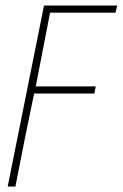

<svg xmlns="http://www.w3.org/2000/svg" viewBox="-20 -498 446 698"><path d="M8 180 140 -478H406L400 -452H162L110 -184H328L323 -158H104Q86 -73 70 7.5Q54 88 36 180Z"/></svg>

Font: Source Sans 3 VF
Style: Italic
Weight: 200
Italic angle: -11°
Designer: Paul D. Hunt
Foundry: Adobe Systems Incorporated
Version: Version 3.042;hotconv 1.0.118;makeotfexe 2.5.65603